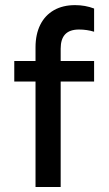

<svg xmlns="http://www.w3.org/2000/svg" viewBox="-20 -748 435 768"><path d="M37.1 -503.9H122.1V-558.6Q122.1 -610.8 141.1 -648.9Q160.2 -687 195.8 -707.3Q231.4 -727.5 280.3 -727.5Q320.8 -727.5 356.4 -713.9V-621.1Q327.6 -629.9 295.9 -629.9Q258.8 -629.9 240.7 -610.8Q222.7 -591.8 222.7 -553.7V-503.9H356.4V-421.9H222.7V0H122.1V-421.9H37.1Z"/></svg>

Font: Wanted Sans Medium
Style: Regular
Weight: 500
Designer: Original Design by Kil Hyung-jin and Kang Hanbin, Wanted Lab, Inc; Hangeul from Source Han Sans by Jang Soo-young and Ka
Foundry: Wanted Lab, Inc.
Version: Version 1.001